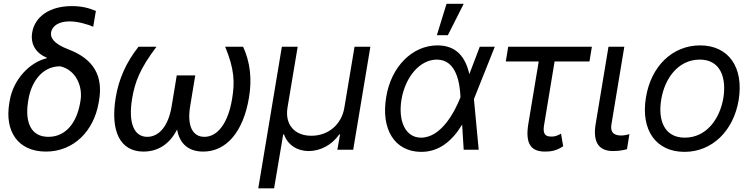

<svg xmlns="http://www.w3.org/2000/svg" viewBox="-20 -793 3986 1017"><path d="M150.6 -621.4C139.9 -558.2 170.8 -511.4 228 -487.2L227.3 -484.4C137.4 -463.1 50.1 -372.5 31.2 -258.5L29.1 -245.7C4.6 -99.4 73.2 9.9 223.7 9.9C371.4 9.9 476.6 -100.5 502.1 -246.4L504.3 -258.5C527.3 -388.8 478.3 -479.8 343 -531.2C258.9 -563.2 246.1 -596.6 250.7 -622.2C256.7 -655.5 291.2 -679.7 348 -679.7C396.3 -679.7 447.4 -662.6 473.7 -651.3L487.9 -735.1C446.7 -752.1 411.2 -760.7 360.1 -760.7C243.6 -760.7 164.8 -705.3 150.6 -621.4ZM127.8 -248.6 129.3 -258.5C143.5 -356.9 202.1 -441.8 298.3 -441.8C379.6 -424.7 420.1 -337.7 406.2 -258.5L404.1 -246.4C386.7 -148.1 332 -68.2 236.5 -68.2C140.3 -68.2 113.6 -150.2 127.8 -248.6Z M808.9 -545.5H713.8C648.8 -463.8 609.4 -375.4 593 -277C563.2 -95.9 617.2 9.9 740.1 9.9C818.2 9.9 879.3 -30.9 918 -107.2C931.5 -30.9 978.7 9.9 1056.8 9.9C1179.7 9.9 1269.2 -95.9 1299 -277C1315.3 -375.4 1305 -463.8 1267.8 -545.5H1172.6C1221.6 -427.9 1224.1 -357.2 1209.5 -269.9C1188.6 -142 1133.5 -68.2 1062.5 -68.2C1001.1 -68.2 969.8 -124.6 987.2 -230.1L1014.2 -393.5H916.2L889.2 -230.1C871.8 -124.6 822.1 -68.2 759.9 -68.2C689.6 -68.2 658.7 -142 679.7 -269.9C694.2 -357.2 720.2 -427.9 808.9 -545.5Z M1348 204.5H1431.8L1480.1 -81H1484.4C1504.3 -24.1 1555.4 7.1 1615.1 7.1C1676.1 7.1 1737.2 -24.1 1777 -81H1781.2L1767 0H1850.9L1941.8 -545.5H1858L1804 -223C1789.8 -134.9 1720.2 -73.9 1629.3 -73.9C1538.4 -73.9 1488.6 -134.9 1502.8 -223L1556.8 -545.5H1473Z M2208.8 11.4C2304.7 12.8 2375.4 -46.2 2427.9 -133.2L2436.1 0H2515.6L2490.4 -267.4L2491.5 -271.3L2600.9 -545.5H2521.3L2468 -405.5L2465.9 -400.6C2446 -488.6 2399.1 -552.6 2296.9 -552.6C2163.4 -552.6 2051.1 -438.9 2025.6 -278.4C1997.2 -109.4 2069.6 9.9 2208.8 11.4ZM2106.5 -265.6C2127.8 -389.2 2206 -477.3 2294 -477.3C2400.6 -477.3 2416.2 -345.2 2419 -279.8V-278.1L2417.6 -274.1C2389.2 -203.1 2318.2 -63.9 2210.2 -63.9C2127.8 -63.9 2088.1 -150.6 2106.5 -265.6ZM2294 -606.5H2352.3L2436.1 -772.7H2345.2Z M3115.1 -545.5H2671.9L2659.1 -467.3H2833.5L2778.4 -136.4C2761.4 -31.2 2792.6 9.9 2866.5 9.9C2897.7 9.9 2927.6 5.7 2963.1 -18.5L2951.7 -85.2C2940.3 -78.1 2921.9 -69.6 2904.8 -69.6C2882.1 -69.6 2850.9 -69.6 2862.2 -132.1L2917.6 -467.3H3102.3Z M3203.1 -545.5 3134.9 -134.9C3117.9 -29.8 3160.5 7.1 3227.3 7.1C3261.4 7.1 3285.5 1.4 3301.1 -2.8L3313.9 -82.4C3305.4 -79.5 3285.5 -75.3 3271.3 -75.3C3241.5 -75.3 3210.2 -83.8 3218.8 -134.9L3286.9 -545.5Z M3605.8 11.4C3750.4 11.4 3865.4 -98 3892.8 -264.2C3920.5 -437.5 3838.4 -552.6 3688.2 -552.6C3543 -552.6 3427.9 -443.2 3401.3 -275.6C3373.2 -103.7 3454.9 11.4 3605.8 11.4ZM3482.2 -264.2C3500 -376.4 3571.4 -477.3 3686.8 -477.3C3795.8 -477.3 3828.5 -382.1 3811.8 -275.6C3793.3 -163 3721.9 -63.9 3607.2 -63.9C3497.5 -63.9 3464.8 -157.7 3482.2 -264.2Z"/></svg>

Font: Margiela Sans
Style: Italic
Weight: 400
Italic angle: -9.39999°
Designer: Stefan Endress, Andreas Faust
Version: Version 1.100;FEAKit 1.0